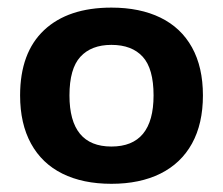

<svg xmlns="http://www.w3.org/2000/svg" viewBox="-20 -768 572 492"><path d="M31.5 -523.5Q31.5 -633 93 -690.8Q154.5 -748.5 265.5 -748.5Q338.5 -748.5 391.2 -722.8Q444 -697 472 -646.5Q500 -596 500 -523.5Q500 -451 472 -400.2Q444 -349.5 391.2 -323.2Q338.5 -297 265.5 -297Q192.5 -297 140 -323Q87.5 -349 59.5 -400Q31.5 -451 31.5 -523.5ZM373.5 -523.5Q373.5 -592 345.8 -622.5Q318 -653 265.5 -653Q214 -653 186 -622.5Q158 -592 158 -523.5Q158 -392.5 265.5 -392.5Q373.5 -392.5 373.5 -523.5Z"/></svg>

Font: Encode Sans Semi Expanded SmBd
Style: Regular
Weight: 600
Width: 6
Designer: Multiple Designers
Foundry: Impallari Type
Version: Version 2.000